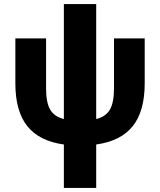

<svg xmlns="http://www.w3.org/2000/svg" viewBox="-20 -710 792 950"><path d="M456 -121Q504 -133 524 -168Q544 -203 544 -272V-520H696V-298Q696 -160 637 -86Q578 -12 456 5V220H296V5Q174 -12 115 -86Q56 -160 56 -298V-520H208V-272Q208 -203 228 -168Q248 -133 296 -121V-690H456Z"/></svg>

Font: M PLUS 1p ExtraBold
Style: Regular
Weight: 800
Version: Version 1.062